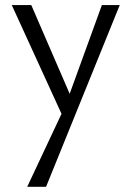

<svg xmlns="http://www.w3.org/2000/svg" viewBox="-20 -434 509 743"><path d="M229.1 30.6 25.5 -414.5H101L259.8 -47.5ZM374.3 -414.5H443.4L158.2 289H85.2L232.9 -25.1Z"/></svg>

Font: Ysabeau
Style: Bold
Weight: 700
Designer: Christian Thalmann (Catharsis Fonts)
Version: Version 2.000;gftools[0.9.27.dev2+g8671c4b]